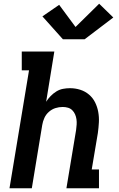

<svg xmlns="http://www.w3.org/2000/svg" viewBox="-20 -1012 640 1032"><path d="M31 0 136 -634H97V-735H272L228 -465Q238 -481 252 -495.5Q266 -510 283 -520.5Q300 -531 319 -534.5Q338 -538 356 -538Q385 -538 411.5 -529.5Q438 -521 458.5 -503.5Q479 -486 491 -462Q503 -438 508 -410.5Q513 -383 511.5 -354.5Q510 -326 506 -297L473 -101H512V0H337L389 -313Q391 -328 392 -342.5Q393 -357 391 -371Q389 -385 383.5 -397.5Q378 -410 368.5 -419.5Q359 -429 345.5 -433Q332 -437 317 -437Q297 -437 278 -431Q259 -425 243 -411Q227 -397 218.5 -378Q210 -359 207 -340L151 0ZM435 -801H318L208 -924L298 -986L386 -867L513 -992L589 -918Z"/></svg>

Font: Iosevka Curly Slab Extended
Style: Bold Italic
Weight: 700
Width: 7
Italic angle: -9°
Monospace: yes
Designer: Belleve Invis
Foundry: Belleve Invis
Version: Version 11.0.0; ttfautohint (v1.8.3)